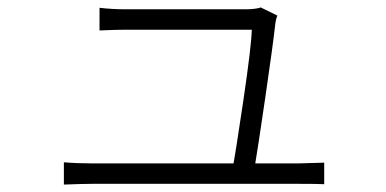

<svg xmlns="http://www.w3.org/2000/svg" viewBox="-20 -517 1040 517"><path d="M721 -450Q715 -396 694.5 -255.5Q674 -115 664 -56H605Q614 -102 635.5 -248Q657 -394 658 -437H319Q294 -437 248 -435V-496Q265 -494 282.5 -493Q300 -492 318 -492H644Q655 -492 666.5 -493.5Q678 -495 682 -497L727 -475Q723 -467 721 -450ZM228 -77H783Q818 -78 853 -79V-21Q836 -22 786 -22H228Q204 -22 152 -20V-80Q187 -77 228 -77Z"/></svg>

Font: 寒蝉端黑体 Light
Style: Regular
Weight: 300
Designer: ChillDuanSans {Warren2060}; 
Source Han Sans {Ryoko NISHIZUKA 西塚涼子 (kana, bopomofo & ideographs); Paul D. Hunt (Latin, G
Foundry: ChillType&Adobe
Version: Version 1.300;Glyphs 3.3 (3306)